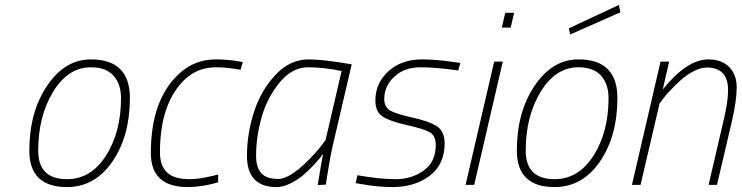

<svg xmlns="http://www.w3.org/2000/svg" viewBox="-20 -750 3009 779"><path d="M349 -509Q507 -509 507 -352Q507 -198 436 -94.5Q365 9 252 9Q99 9 99 -139Q99 -295 171 -402Q243 -509 349 -509ZM252 -23Q349 -23 410 -118.5Q471 -214 471 -352Q471 -409 440.5 -443Q410 -477 349 -477Q256 -477 195.5 -377.5Q135 -278 135 -139Q135 -23 252 -23Z M856 -509Q904 -509 949 -501L965 -498L956 -467Q899 -477 856 -477Q781 -477 728 -426Q629 -329 629 -132Q629 -78 657.5 -50.5Q686 -23 750 -23Q787 -23 845 -37L865 -42V-10Q798 9 742 9Q592 9 592 -129Q592 -347 708 -452Q770 -509 856 -509Z M1102 9Q982 9 982 -118Q982 -206 1010 -294Q1038 -382 1097 -445.5Q1156 -509 1232 -509Q1283 -509 1376 -494L1407 -489L1331 -163Q1320 -117 1306 -28L1302 -1L1269 1Q1286 -103 1291 -126Q1287 -121 1280 -111.5Q1273 -102 1251.5 -79Q1230 -56 1208.5 -38Q1187 -20 1157.5 -5.5Q1128 9 1102 9ZM1366 -462Q1293 -477 1229.5 -477Q1166 -477 1115.5 -416.5Q1065 -356 1042 -276Q1019 -196 1019 -118Q1019 -71 1040 -47.5Q1061 -24 1109 -24Q1163 -24 1256 -126Q1277 -149 1289 -166L1301 -182Z M1839 -464Q1750 -477 1685.5 -477Q1621 -477 1580 -439Q1539 -401 1539 -348Q1539 -318 1560 -303.5Q1581 -289 1651.5 -273.5Q1722 -258 1753 -237.5Q1784 -217 1784 -168Q1784 -83 1723.5 -37Q1663 9 1572 9Q1515 9 1446 -3L1423 -7L1430 -39Q1520 -23 1585 -23Q1650 -23 1699 -58Q1748 -93 1748 -161Q1748 -199 1724.5 -213Q1701 -227 1631 -242.5Q1561 -258 1532 -277.5Q1503 -297 1503 -342Q1503 -413 1556 -461Q1609 -509 1693 -509Q1748 -509 1823 -498L1848 -495Z M1869 0 1985 -500H2020L1904 0ZM2016 -638 2030 -698H2066L2052 -638Z M2327 -509Q2485 -509 2485 -352Q2485 -198 2414 -94.5Q2343 9 2230 9Q2077 9 2077 -139Q2077 -295 2149 -402Q2221 -509 2327 -509ZM2230 -23Q2327 -23 2388 -118.5Q2449 -214 2449 -352Q2449 -409 2418.5 -443Q2388 -477 2327 -477Q2234 -477 2173.5 -377.5Q2113 -278 2113 -139Q2113 -23 2230 -23ZM2293 -610 2288 -635 2491 -730 2497 -700Z M2669 -387Q2767 -509 2854 -509Q2908 -509 2938.5 -478Q2969 -447 2969 -395.5Q2969 -344 2950 -260L2889 0H2855L2915 -258Q2934 -336 2934 -384Q2934 -476 2848 -476Q2823 -476 2794 -461Q2765 -446 2741 -424Q2692 -379 2667 -345L2656 -330L2579 0H2544L2660 -500H2695Z"/></svg>

Font: Titillium Web ExtraLight
Style: Italic
Weight: 275
Italic angle: -13°
Version: Version 1.002;PS 57.000;hotconv 1.0.70;makeotf.lib2.5.55311